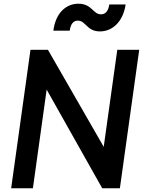

<svg xmlns="http://www.w3.org/2000/svg" viewBox="-20 -1013 780 1033"><path d="M40 0H157L231 -531L530 0H625L729 -745H611L538 -223L238 -745H144ZM267 -848H355C360 -884 375 -902 398 -902C443 -902 446 -844 518 -844C584 -844 642 -895 656 -989H568C563 -956 550 -936 523 -936C480 -936 475 -993 402 -993C337 -993 280 -946 267 -848Z"/></svg>

Font: Mluvka SemiBold
Style: Italic
Weight: 600
Italic angle: -8°
Designer: Modified by Jiří Krblich, Original typeface by Gumpita Rahayu
Foundry: Gumpita Rahayu & Jiří Krblich
Version: Version 2.000;Glyphs 3.1.1 (3134)